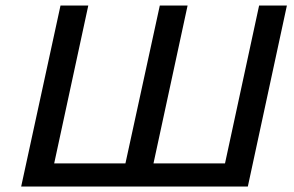

<svg xmlns="http://www.w3.org/2000/svg" viewBox="-20 -678 1070 698"><path d="M1023 -658 881 0H57L200 -658H301L177 -84H436L561 -658H662L538 -84H798L922 -658Z"/></svg>

Font: Ysabeau Infant Semibold
Style: Italic
Weight: 600
Italic angle: -12°
Designer: Christian Thalmann (Catharsis Fonts)
Version: Version 0.003